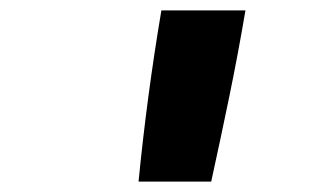

<svg xmlns="http://www.w3.org/2000/svg" viewBox="-20 -792 640 370"><path d="M247 -442Q255 -524 266 -606.5Q277 -689 291 -772H453Q439 -689 422 -606.5Q405 -524 387 -442Z"/></svg>

Font: Iosevka Heavy Extended
Style: Italic
Weight: 900
Width: 7
Italic angle: -9°
Monospace: yes
Designer: Belleve Invis
Foundry: Belleve Invis
Version: Version 32.5.0; ttfautohint (v1.8.4)